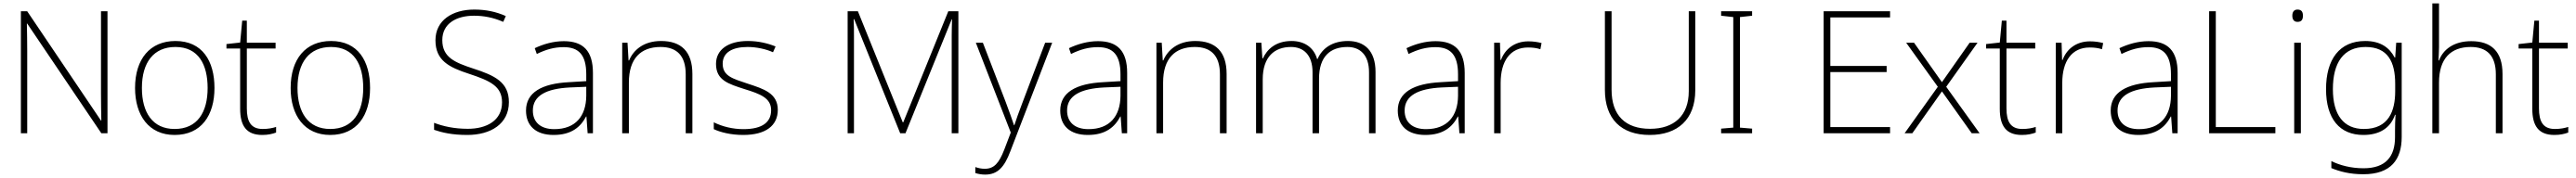

<svg xmlns="http://www.w3.org/2000/svg" viewBox="-20 -780 15051 1042"><path d="M608 0V-714H570V-231C570 -181 571 -120 572 -74H570L139 -714H102V0H139V-481C139 -538 138 -587 137 -642H139L572 0Z M1233 -265C1233 -423 1162 -540 1005 -540C857 -540 769 -435 769 -265C769 -104 850 10 1000 10C1156 10 1233 -105 1233 -265ZM809 -265C809 -415 878 -505 1005 -505C1140 -505 1193 -401 1193 -265C1193 -124 1134 -25 1000 -25C871 -25 809 -122 809 -265Z M1515 -25C1446 -25 1422 -68 1422 -146V-496H1590V-530H1422V-659H1395L1383 -531L1303 -522V-496H1383V-143C1383 -43 1420 10 1512 10C1546 10 1571 4 1593 -4V-37C1572 -30 1546 -25 1515 -25Z M2142 -265C2142 -423 2071 -540 1914 -540C1766 -540 1678 -435 1678 -265C1678 -104 1759 10 1909 10C2065 10 2142 -105 2142 -265ZM1718 -265C1718 -415 1787 -505 1914 -505C2049 -505 2102 -401 2102 -265C2102 -124 2043 -25 1909 -25C1780 -25 1718 -122 1718 -265Z M2953 -182C2953 -299 2871 -338 2744 -379C2638 -414 2564 -444 2564 -545C2564 -643 2647 -688 2749 -688C2804 -688 2861 -678 2920 -652L2935 -686C2877 -712 2817 -724 2751 -724C2624 -724 2524 -662 2524 -544C2524 -426 2603 -386 2720 -348C2844 -307 2913 -275 2913 -181C2913 -75 2824 -26 2713 -26C2633 -26 2568 -41 2516 -61V-20C2563 -4 2621 10 2710 10C2846 10 2953 -54 2953 -182Z M3274 -539C3213 -539 3155 -522 3104 -498L3116 -464C3171 -491 3219 -504 3273 -504C3361 -504 3405 -459 3405 -345V-305L3305 -299C3144 -291 3053 -238 3053 -133C3053 -44 3110 10 3214 10C3319 10 3372 -37 3404 -98H3406L3413 0H3444V-353C3444 -482 3387 -539 3274 -539ZM3309 -268 3405 -272V-219C3404 -101 3343 -24 3218 -24C3139 -24 3093 -64 3093 -133C3093 -221 3173 -261 3309 -268Z M3842 -540C3739 -540 3680 -486 3655 -426H3652L3646 -530H3615V0H3654V-297C3654 -437 3723 -505 3839 -505C3933 -505 3986 -455 3986 -345V0H4025V-347C4025 -479 3959 -540 3842 -540Z M4524 -137C4524 -235 4440 -260 4349 -290C4264 -319 4202 -333 4202 -407C4202 -472 4257 -505 4348 -505C4400 -505 4458 -492 4496 -474L4511 -508C4467 -526 4412 -540 4349 -540C4235 -540 4163 -490 4163 -406C4163 -310 4235 -289 4331 -258C4422 -230 4485 -206 4485 -135C4485 -67 4437 -24 4323 -24C4261 -24 4200 -39 4150 -64V-24C4188 -6 4249 10 4322 10C4454 10 4524 -45 4524 -137Z M5239 0H5270L5540 -667H5542C5541 -632 5540 -599 5540 -569V0H5579V-714H5520L5257 -64H5254L4992 -714H4932V0H4969V-563C4969 -602 4969 -634 4967 -668H4970Z M5681 -530 5885 -4 5847 96C5816 176 5787 208 5733 208C5712 208 5696 204 5678 198V233C5697 239 5715 242 5736 242C5809 242 5848 197 5882 107L6127 -530H6086L5954 -181C5931 -122 5916 -77 5906 -47H5904C5894 -78 5878 -122 5855 -184L5722 -530Z M6395 -539C6334 -539 6276 -522 6225 -498L6237 -464C6292 -491 6340 -504 6394 -504C6482 -504 6526 -459 6526 -345V-305L6426 -299C6265 -291 6174 -238 6174 -133C6174 -44 6231 10 6335 10C6440 10 6493 -37 6525 -98H6527L6534 0H6565V-353C6565 -482 6508 -539 6395 -539ZM6430 -268 6526 -272V-219C6525 -101 6464 -24 6339 -24C6260 -24 6214 -64 6214 -133C6214 -221 6294 -261 6430 -268Z M6963 -540C6860 -540 6801 -486 6776 -426H6773L6767 -530H6736V0H6775V-297C6775 -437 6844 -505 6960 -505C7054 -505 7107 -455 7107 -345V0H7146V-347C7146 -479 7080 -540 6963 -540Z M7855 -540C7765 -540 7705 -499 7677 -434H7675C7655 -503 7600 -540 7525 -540C7431 -540 7381 -489 7358 -438H7355L7349 -530H7318V0H7357V-315C7357 -448 7426 -505 7522 -505C7595 -505 7648 -459 7648 -357V0H7686V-319C7686 -449 7751 -505 7852 -505C7925 -505 7978 -459 7978 -357V0H8016V-359C8016 -483 7951 -540 7855 -540Z M8367 -539C8306 -539 8248 -522 8197 -498L8209 -464C8264 -491 8312 -504 8366 -504C8454 -504 8498 -459 8498 -345V-305L8398 -299C8237 -291 8146 -238 8146 -133C8146 -44 8203 10 8307 10C8412 10 8465 -37 8497 -98H8499L8506 0H8537V-353C8537 -482 8480 -539 8367 -539ZM8402 -268 8498 -272V-219C8497 -101 8436 -24 8311 -24C8232 -24 8186 -64 8186 -133C8186 -221 8266 -261 8402 -268Z M8909 -538C8826 -538 8771 -490 8749 -429H8746L8743 -530H8709V0H8747V-295C8747 -421 8802 -502 8907 -502C8935 -502 8956 -499 8979 -492L8986 -528C8963 -534 8938 -538 8909 -538Z M9884 -252V-714H9846V-246C9846 -103 9760 -26 9620 -26C9476 -26 9395 -104 9395 -255V-714H9356V-254C9356 -84 9451 10 9618 10C9780 10 9884 -80 9884 -252Z M10216 0V-27L10145 -33V-680L10216 -688V-714H10035V-688L10106 -680V-33L10035 -27V0Z M11022 0V-36H10673V-358H11002V-394H10673V-678H11022V-714H10634V0Z M11301 -272 11107 0H11152L11325 -245L11499 0H11545L11350 -272L11533 -530H11487L11325 -299L11162 -530H11116Z M11795 -25C11726 -25 11702 -68 11702 -146V-496H11870V-530H11702V-659H11675L11663 -531L11583 -522V-496H11663V-143C11663 -43 11700 10 11792 10C11826 10 11851 4 11873 -4V-37C11852 -30 11826 -25 11795 -25Z M12190 -538C12107 -538 12052 -490 12030 -429H12027L12024 -530H11990V0H12028V-295C12028 -421 12083 -502 12188 -502C12216 -502 12237 -499 12260 -492L12267 -528C12244 -534 12219 -538 12190 -538Z M12532 -539C12471 -539 12413 -522 12362 -498L12374 -464C12429 -491 12477 -504 12531 -504C12619 -504 12663 -459 12663 -345V-305L12563 -299C12402 -291 12311 -238 12311 -133C12311 -44 12368 10 12472 10C12577 10 12630 -37 12662 -98H12664L12671 0H12702V-353C12702 -482 12645 -539 12532 -539ZM12567 -268 12663 -272V-219C12662 -101 12601 -24 12476 -24C12397 -24 12351 -64 12351 -133C12351 -221 12431 -261 12567 -268Z M12886 0H13273V-36H12925V-714H12886Z M13402 -724C13381 -724 13372 -709 13372 -688C13372 -667 13381 -652 13402 -652C13427 -652 13434 -667 13434 -688C13434 -709 13427 -724 13402 -724ZM13422 -530H13383V0H13422Z M13798 -540C13647 -540 13569 -432 13569 -258C13569 -83 13650 10 13787 10C13881 10 13945 -30 13972 -108H13975C13973 -74 13972 -49 13972 -15V23C13972 134 13920 205 13788 205C13713 205 13649 187 13600 163V204C13649 224 13707 240 13787 240C13948 240 14011 154 14011 22V-530H13979L13973 -443H13970C13940 -500 13889 -540 13798 -540ZM13800 -505C13930 -505 13973 -418 13973 -289V-246C13973 -132 13936 -25 13790 -25C13673 -25 13609 -106 13609 -258C13609 -413 13671 -505 13800 -505Z M14229 -504V-760H14190V0H14229V-297C14229 -437 14298 -505 14414 -505C14508 -505 14561 -455 14561 -345V0H14600V-347C14600 -479 14534 -539 14417 -539C14313 -539 14252 -488 14229 -426H14226C14227 -454 14229 -475 14229 -504Z M14906 -25C14837 -25 14813 -68 14813 -146V-496H14981V-530H14813V-659H14786L14774 -531L14694 -522V-496H14774V-143C14774 -43 14811 10 14903 10C14937 10 14962 4 14984 -4V-37C14963 -30 14937 -25 14906 -25Z"/></svg>

Font: Noto Sans Myanmar UI ExtraLight
Style: Regular
Weight: 200
Designer: Monotype Design Team
Foundry: Monotype Imaging Inc.
Version: Version 2.103